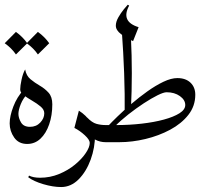

<svg xmlns="http://www.w3.org/2000/svg" viewBox="-20 -588 848 794"><path d="M93.8 -200.2Q75.7 -181.6 65.9 -157.5Q56.2 -133.3 56.2 -117.2Q56.2 -100.1 66.9 -81.8Q77.6 -63.5 104 -63.5Q129.9 -63.5 146.5 -81.1Q163.1 -98.6 163.1 -119.6Q163.1 -134.8 147.9 -147.5Q132.8 -160.2 113 -171.6Q93.3 -183.1 78.4 -194.1Q63.5 -205.1 63.5 -217.8Q63.5 -232.4 69.1 -258.5Q74.7 -284.7 84 -300.8Q88.4 -274.9 106.2 -260.3Q124 -245.6 144.8 -233.6Q165.5 -221.7 180.9 -204.6Q196.3 -187.5 196.3 -156.7Q196.3 -110.8 183.3 -73.5Q170.4 -36.1 147.2 -14.4Q124 7.3 92.3 7.3Q57.1 7.3 38.6 -19.3Q20 -45.9 20 -77.6Q20 -107.9 35.2 -147.5Q50.3 -187 77.6 -216.3ZM45.9 -456.1Q73.7 -436 92.8 -409.2L45.9 -362.8Q28.3 -388.7 -0.5 -409.2ZM136.7 -456.1Q164.6 -436 183.6 -409.2L136.7 -362.8Q119.1 -388.7 90.3 -409.2Z M96.7 145 100.1 138.2Q117.7 147 145.5 147Q187 147 224.4 131.6Q261.7 116.2 290 92.8Q318.4 69.3 334.7 44.9Q351.1 20.5 351.1 2.9Q351.1 -9.8 330.8 -28.6Q310.5 -47.4 287.6 -59.1L306.2 -130.4Q336.4 -111.3 354.7 -83.3Q373 -55.2 373 -30.3Q373 22.5 355 72Q336.9 121.6 305.2 153.6Q273.4 185.5 232.9 185.5Q199.2 185.5 158.9 173.6Q118.7 161.6 96.7 145ZM417 -70.8Q426.3 -70.8 433.1 -61.8Q439.9 -52.7 439.9 -35.6Q439.9 -18.1 433.1 -9Q426.3 0 417 0Q393.6 0 374 -10.5Q354.5 -21 340.3 -35.6V-102.1Q360.4 -81.1 378.7 -75.9Q397 -70.8 417 -70.8Z M417 0Q405.3 0 400.9 -9.5Q396.5 -19 396.5 -35.2Q396.5 -50.8 401.1 -60.8Q405.8 -70.8 417 -70.8H463.4L474.6 0ZM508.3 -568.4 514.2 -564.9Q478 -498.5 553.2 -475.6L530.3 -418Q502.9 -430.2 481 -446.5Q459 -462.9 459 -481.9Q459 -498 469.5 -516.4Q480 -534.7 491.9 -549.3Q503.9 -564 508.3 -568.4ZM713.4 -265.1Q748 -265.1 767.8 -246.1Q787.6 -227.1 787.6 -196.3Q787.6 -149.4 759 -113Q730.5 -76.7 683.6 -51.5Q636.7 -26.4 581.5 -13.2Q526.4 0 473.6 0L462.4 -70.8Q515.6 -70.8 566.4 -76.7Q617.2 -82.5 657.7 -93.5Q698.2 -104.5 722.2 -119.6Q746.1 -134.8 746.1 -153.8Q746.1 -174.8 723.9 -190.7Q701.7 -206.5 668.9 -206.5Q656.7 -206.5 631.6 -194.1Q606.4 -181.6 574.7 -160.9Q543 -140.1 511 -115Q479 -89.8 454.1 -64.5L426.3 -66.4Q440.9 -82 466.3 -106.7Q491.7 -131.3 523.7 -158.7Q555.7 -186 589.6 -210.2Q623.5 -234.4 655.8 -249.8Q688 -265.1 713.4 -265.1ZM495.6 -112.8Q496.6 -199.2 493.4 -285.2Q490.2 -371.1 483.9 -457.5Q493.2 -451.2 502.7 -445.1Q512.2 -439 521.5 -433.1Q528.8 -285.2 521.5 -137.2Q515.1 -130.9 508.5 -124.8Q502 -118.7 495.6 -112.8Z"/></svg>

Font: Lateef Light
Style: Regular
Weight: 300
Designer: SIL International
Foundry: SIL International
Version: Version 4.200